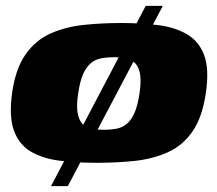

<svg xmlns="http://www.w3.org/2000/svg" viewBox="-20 -545 737 651"><path d="M21 -230Q33 -313 67 -361Q101 -409 151.5 -431.5Q202 -454 263.5 -460.5Q325 -467 391 -467Q458 -467 515 -460Q572 -453 613 -429.5Q654 -406 672 -358.5Q690 -311 678 -230Q666 -147 632.5 -99Q599 -51 548.5 -28.5Q498 -6 437 0.5Q376 7 309 7Q241 7 183.5 0Q126 -7 85.5 -30.5Q45 -54 27.5 -101.5Q10 -149 21 -230ZM453 -228Q459 -269 455 -293Q451 -317 439 -330Q427 -343 409 -347Q391 -351 367 -351Q342 -351 322 -347Q302 -343 287 -330Q272 -317 261.5 -293Q251 -269 245 -228Q239 -188 243 -163.5Q247 -139 258.5 -126Q270 -113 289 -109Q308 -105 333 -105Q357 -105 376.5 -109Q396 -113 411 -126Q426 -139 436.5 -163.5Q447 -188 453 -228ZM153 86 474 -525H532L210 86Z"/></svg>

Font: Genos Black
Style: Italic
Weight: 900
Italic angle: -8°
Version: Version 1.010